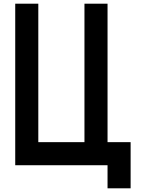

<svg xmlns="http://www.w3.org/2000/svg" viewBox="-20 -895 790 1040"><path d="M62.5 -875H187.5V-125H437.5V-875H562.5V-125H687.5V125H562.5V0H62.5Z"/></svg>

Font: Oldtimer
Style: Regular
Weight: 400
Designer: GGBotNet
Foundry: GGBotNet
Version: 1.00